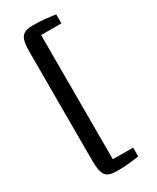

<svg xmlns="http://www.w3.org/2000/svg" viewBox="-235 -915 879 1074"><g transform="rotate(-30 204.5 -377.5)"><path d="M90.3 -29.3C90.3 66.9 107.9 93.3 183.1 93.3C243.2 93.3 276.9 88.4 324.7 81.5V24.9L193.8 23.9V-777.8H324.7V-836.4C276.9 -841.8 243.2 -848.1 183.1 -848.1C107.9 -848.1 90.3 -821.8 90.3 -725.6Z"/></g></svg>

Font: Merriweather Sans
Style: Regular
Weight: 400
Designer: Eben Sorkin ( eben@eyebytes.com )
Foundry: Eben Sorkin
Version: Version 1.003